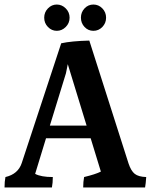

<svg xmlns="http://www.w3.org/2000/svg" viewBox="-21 -921 665 847"><path d="M430.5 -802Q414 -785 391 -785Q368 -785 352 -802Q336 -819 336 -843Q336 -867 352 -884Q368 -901 391 -901Q414 -901 430.5 -884Q447 -867 447 -843Q447 -819 430.5 -802ZM286 -843Q286 -819 269 -802Q252 -785 229.5 -785Q207 -785 190.5 -802Q174 -819 174 -843Q174 -867 190.5 -884Q207 -901 229.5 -901Q252 -901 269 -884Q286 -867 286 -843ZM199 -367H361L278 -638L270 -598ZM346 -94Q346 -119 350 -140Q400 -152 424 -164L379 -311H182L134 -154Q160 -140 212 -140Q212 -114 208 -94H-1Q-1 -120 3 -140Q59 -153 75 -202L249 -730Q294 -740 373 -742L546 -200Q557 -167 573.5 -154Q590 -141 624 -140Q622 -110 619 -94Z"/></svg>

Font: Halant Semibold
Style: Regular
Weight: 600
Version: Version 1.100;PS 1.0;hotconv 1.0.78;makeotf.lib2.5.61930; tt